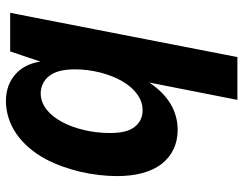

<svg xmlns="http://www.w3.org/2000/svg" viewBox="-106 -694 814 642"><g transform="rotate(90 301.0 -373.0)"><path d="M317.9 14.2C356 14.2 394.5 2 427.7 -21C460.9 -43.9 490.2 -78.1 512.2 -119.1C531.7 -155.8 545.9 -198.7 554.2 -233.9C564 -275.9 568.8 -319.8 568.8 -357.4C568.8 -417.5 556.6 -469.7 527.8 -506.8C500 -542.5 460 -560.1 414.1 -560.1C383.8 -560.1 354 -552.2 327.1 -536.1C300.3 -520 276.4 -496.1 255.9 -464.8L314 -759.8H170.9L22.9 0H151.9L186 -101.1C191.9 -62 207.5 -35.6 229.5 -16.6C251.5 2.4 280.3 14.2 317.9 14.2ZM292.5 -102.1C268.6 -102.1 247.6 -112.8 233.4 -131.3C219.7 -149.4 211.9 -175.8 211.9 -216.8C211.9 -272.5 226.6 -332 252 -375.5C279.3 -421.9 314.5 -442.9 348.6 -442.9C371.6 -442.9 391.1 -433.6 404.8 -415.5C418.5 -397.5 424.8 -372.1 424.8 -333C424.8 -275.4 411.1 -215.8 386.7 -171.4C362.8 -127.9 329.6 -102.1 292.5 -102.1Z"/></g></svg>

Font: Hack
Style: Bold Oblique
Weight: 700
Italic angle: -12°
Monospace: yes
Designer: Christopher Simpkins
Foundry: Christopher Simpkins
Version: Version 2.010